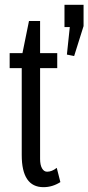

<svg xmlns="http://www.w3.org/2000/svg" viewBox="-20 -760 366 795"><path d="M160 15Q70 15 70 -118V-478H20V-540H73L100 -673H146V-540H217V-478H146V-102Q146 -77 154 -63Q162 -49 175 -49Q195 -49 215 -65L230 -6Q197 15 160 15ZM247 -648V-740H326V-652L287 -528L257 -534L269 -648Z"/></svg>

Font: Pathway Gothic One
Style: Regular
Weight: 400
Version: Version 1.003; ttfautohint (v1.8.4.7-5d5b);gftools[0.9.26]